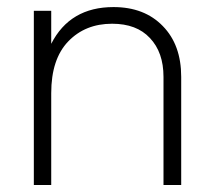

<svg xmlns="http://www.w3.org/2000/svg" viewBox="-20 -531 604 551"><path d="M305.7 -510.7Q394.5 -510.7 447.3 -456.1Q500 -402.3 500 -310.5Q500 -207 500 0Q487.3 0 449.2 0Q449.2 -78.1 449.2 -310.5Q449.2 -380.9 410.2 -421.9Q372.1 -462.9 301.8 -462.9Q224.6 -462.9 175.8 -412.1Q127 -361.3 127 -263.7Q127 -175.8 127 0Q114.3 0 77.1 0Q77.1 -125 77.1 -500Q89.8 -500 127 -500Q127 -476.6 127 -405.3Q180.7 -510.7 305.7 -510.7Z"/></svg>

Font: LeFont
Style: ExtraLight
Weight: 200
Designer: Leryon MEDIA
Version: Version 1.0